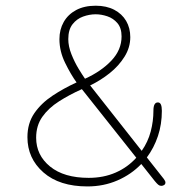

<svg xmlns="http://www.w3.org/2000/svg" viewBox="-20 -645 659 672"><path d="M76 -165Q76 -213.5 100.2 -248.8Q124.5 -284 163.8 -310Q203 -336 248 -356.5Q228 -384 208 -424.8Q188 -465.5 188 -508Q188 -541.5 203 -568Q218 -594.5 246.5 -609.8Q275 -625 315 -625Q352.5 -625 379.8 -610.8Q407 -596.5 421.5 -571.8Q436 -547 436 -515Q436 -479 416 -446.8Q396 -414.5 364 -389Q332 -363.5 295.5 -346L476 -117Q498 -148.5 507.5 -184.8Q517 -221 517 -258Q517 -286.5 532.5 -286.5Q540 -286.5 543.2 -279Q546.5 -271.5 546.5 -257Q546.5 -210 532.8 -168.8Q519 -127.5 494 -94L553.5 -18.5Q559 -11 559 -6.5Q559 -0.5 554.5 2.5Q550 5.5 544.5 5.5Q538.5 5.5 533.8 1.5Q529 -2.5 522 -11L474.5 -71Q439.5 -34.5 391 -13.5Q342.5 7.5 286 7.5Q188 7.5 132 -41.5Q76 -90.5 76 -165ZM106.5 -163Q106.5 -102 155.2 -62.2Q204 -22.5 290.5 -22.5Q342.5 -22.5 384.8 -41Q427 -59.5 457 -93L266.5 -333Q223 -313.5 186.5 -290.2Q150 -267 128.2 -236.2Q106.5 -205.5 106.5 -163ZM219 -508Q219 -483 230 -455.2Q241 -427.5 255 -404.5Q269 -381.5 277.5 -369.5Q334 -395 369.8 -432.8Q405.5 -470.5 405.5 -517.5Q405.5 -547 391 -564Q376.5 -581 355.5 -588Q334.5 -595 315 -595Q293 -595 270.8 -587Q248.5 -579 233.8 -560Q219 -541 219 -508Z"/></svg>

Font: Sono Monospace ExtraLight
Style: Regular
Weight: 250
Version: Version 2.112